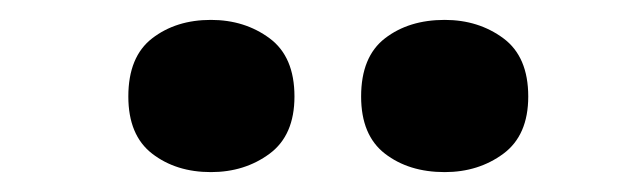

<svg xmlns="http://www.w3.org/2000/svg" viewBox="-20 -787 642 193"><path d="M109 -690Q109 -730 133 -748.5Q157 -767 192 -767Q226 -767 251 -748.5Q276 -730 276 -690Q276 -651 251 -632.5Q226 -614 192 -614Q157 -614 133 -632.5Q109 -651 109 -690ZM343 -690Q343 -730 367 -748.5Q391 -767 427 -767Q461 -767 486 -748.5Q511 -730 511 -690Q511 -651 486 -632.5Q461 -614 427 -614Q391 -614 367 -632.5Q343 -651 343 -690Z"/></svg>

Font: Noto Sans Gujarati UI Black
Style: Regular
Weight: 900
Designer: Jelle Bosma - Monotype Design Team, Universal Thirst
Foundry: Monotype Imaging Inc.
Version: Version 2.106; ttfautohint (v1.8.4.7-5d5b)